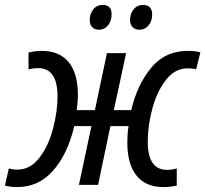

<svg xmlns="http://www.w3.org/2000/svg" viewBox="-51 -752 835 781"><path d="M-31 3 -15 -67Q0 -62 20 -62Q72 -62 109 -110Q146 -158 164.5 -228Q183 -298 183 -360Q183 -475 104 -475Q87 -475 65 -470V-538Q91 -545 119 -545Q191 -545 228.5 -499Q266 -453 266 -365Q266 -339 261 -304H335L384 -536H462L412 -304H483Q506 -405 563 -475Q620 -545 713 -545Q744 -545 764 -539L747 -470Q735 -474 712 -474Q661 -474 624.5 -427.5Q588 -381 569 -311.5Q550 -242 550 -176Q550 -61 628 -61Q649 -61 668 -67V3Q640 9 614 9Q542 9 504.5 -37.5Q467 -84 467 -171Q467 -209 472 -239H398L348 0H270L321 -239H251Q225 -127 166 -59Q107 9 18 9Q-8 9 -31 3ZM314 -671Q314 -696 328.5 -714Q343 -732 367 -732Q403 -732 403 -694Q403 -666 388 -648.5Q373 -631 352 -631Q334 -631 324 -641.5Q314 -652 314 -671ZM478 -671Q478 -696 492.5 -714Q507 -732 531 -732Q549 -732 558.5 -722Q568 -712 568 -694Q568 -666 553 -648.5Q538 -631 517 -631Q499 -631 488.5 -641.5Q478 -652 478 -671Z"/></svg>

Font: Noto Sans UI Narrow
Style: Italic
Weight: 400
Width: 4
Italic angle: -12°
Designer: Monotype Design Team
Foundry: Monotype Imaging Inc.
Version: Version 1.001